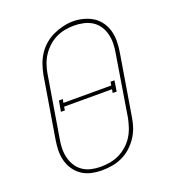

<svg xmlns="http://www.w3.org/2000/svg" viewBox="-136 -852 873 965"><g transform="rotate(-20 300.0 -369.0)"><path d="M246 8Q217 8 189.5 2Q162 -4 139.5 -19Q117 -34 101.5 -56.5Q86 -79 79 -105.5Q72 -132 72.5 -160.5Q73 -189 78 -218L132 -544Q137 -570 146 -596.5Q155 -623 170.5 -647Q186 -671 208 -690Q230 -709 256 -721Q282 -733 309.5 -739.5Q337 -746 363 -746Q391 -746 419 -738.5Q447 -731 469.5 -716.5Q492 -702 507.5 -679.5Q523 -657 530 -630.5Q537 -604 536.5 -575Q536 -546 531 -517L477 -191Q473 -164 464 -138Q455 -112 439 -88Q423 -64 401 -44.5Q379 -25 353 -13Q327 -1 299.5 3.5Q272 8 246 8ZM246 -11Q270 -11 295.5 -15.5Q321 -20 344 -31Q367 -42 387.5 -60Q408 -78 422 -100Q436 -122 444 -146Q452 -170 457 -194L510 -520Q515 -546 515.5 -572Q516 -598 510 -622Q504 -646 490.5 -666.5Q477 -687 456.5 -700Q436 -713 411 -718.5Q386 -724 360 -724Q336 -724 311.5 -719.5Q287 -715 263.5 -703.5Q240 -692 220.5 -674Q201 -656 187 -634.5Q173 -613 165 -589Q157 -565 153 -541L99 -215Q94 -189 93.5 -163.5Q93 -138 99 -114Q105 -90 118 -69.5Q131 -49 151 -35.5Q171 -22 195.5 -16.5Q220 -11 246 -11ZM151 -339 161 -396H182L178 -377H434L437 -396H458L449 -339H428L431 -358H175L172 -339Z"/></g></svg>

Font: Iosevka Etoile Thin Oblique
Style: Regular
Weight: 100
Italic angle: -9°
Designer: Belleve Invis
Foundry: Belleve Invis
Version: Version 15.5.2; ttfautohint (v1.8.4)